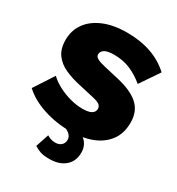

<svg xmlns="http://www.w3.org/2000/svg" viewBox="-205 -800 1057 1145"><g transform="rotate(30 323.5 -227.5)"><path d="M335 -670Q519 -670 630 -567L541 -436Q496 -474 445.5 -495.5Q395 -517 334 -517Q287 -517 267.5 -504Q248 -491 248 -471Q248 -455 267 -445Q286 -435 322 -427L422 -404Q522 -381 571 -336.5Q620 -292 620 -215Q620 -140 582.5 -90Q545 -40 480 -15Q415 10 333 10Q235 10 147.5 -19Q60 -48 6 -99L94 -234Q121 -208 160 -187.5Q199 -167 243 -155Q287 -143 328 -143Q371 -143 390.5 -155Q410 -167 410 -188Q410 -205 397 -215.5Q384 -226 348 -234L238 -259Q184 -271 138 -292Q92 -313 64.5 -350.5Q37 -388 37 -449Q37 -514 72 -563.5Q107 -613 174 -641.5Q241 -670 335 -670ZM246 -12 286 -40Q455 -23 455 87Q455 146 415.5 180.5Q376 215 307 215Q266 215 243 206.5Q220 198 202 186L232 96Q244 103 257 108Q270 113 290 113Q315 113 330.5 99Q346 85 346 61Q346 39 324.5 21.5Q303 4 246 -12Z"/></g></svg>

Font: Work Sans ExtraBold
Style: Regular
Weight: 800
Designer: Wei Huang
Foundry: Wei Huang
Version: Version 2.012; ttfautohint (v1.8.3)